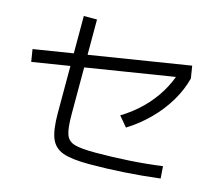

<svg xmlns="http://www.w3.org/2000/svg" viewBox="-106 -885 1149 1016"><g transform="rotate(15 469.0 -377.0)"><path d="M232.4 -220.7V-752H304.7V-234.4Q304.7 -156.2 316.4 -123.5Q328.1 -90.8 362.3 -80.1Q396.5 -69.3 478.5 -69.3Q571.3 -69.3 664.6 -75.2Q757.8 -81.1 842.8 -92.8L847.7 -26.4Q752.9 -14.6 653.8 -8.3Q554.7 -2 462.9 -2Q365.2 -2 317.4 -19.5Q269.5 -37.1 251 -83Q232.4 -128.9 232.4 -220.7ZM15.6 -512.7 854.5 -646.5 865.2 -579.1 26.4 -445.3ZM797.9 -599.6 865.2 -579.1Q848.6 -513.7 811 -450.7Q773.4 -387.7 719.2 -333.5Q665 -279.3 600.6 -239.3L554.7 -293.9Q614.3 -330.1 663.1 -377.9Q711.9 -425.8 746.1 -482.4Q780.3 -539.1 797.9 -599.6Z"/></g></svg>

Font: WEMIX Pretendard Variable
Style: Regular
Weight: 400
Designer: Base glyphs from Inter by Rasmus Andersson; Hangeul glyphs from Noto Sans CJK(Source Han Sans) by Jang Soo-young and Kan
Foundry: Kil Hyung-jin
Version: Version 1.000;Glyphs 3.2 (3208)